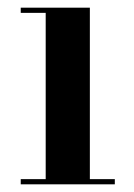

<svg xmlns="http://www.w3.org/2000/svg" viewBox="-20 -480 350 500"><path d="M34 -13.5H99V-446.5H34V-460H214V-13.5H279V0H34Z"/></svg>

Font: Bodoni* 16pt Medium
Style: Regular
Weight: 500
Version: Version 2.3